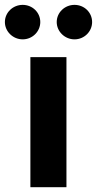

<svg xmlns="http://www.w3.org/2000/svg" viewBox="-67 -785 406 805"><path d="M60.4 0H211.6V-545.5H60.4ZM-46.5 -692.5C-46.5 -653.1 -12.8 -620 28.1 -620C69.2 -620 101.9 -653.1 101.9 -692.5C101.9 -732.6 69.2 -764.6 28.1 -764.6C-12.8 -764.6 -46.5 -732.6 -46.5 -692.5ZM170.8 -692.5C170.8 -653.1 204.5 -620 245.4 -620C286.6 -620 319.2 -653.1 319.2 -692.5C319.2 -732.6 286.6 -764.6 245.4 -764.6C204.5 -764.6 170.8 -732.6 170.8 -692.5Z"/></svg>

Font: Magic Ui Pro
Style: Bold
Weight: 700
Designer: Stefan Endress, Andreas Faust
Version: Version 1.000;FEAKit 1.0